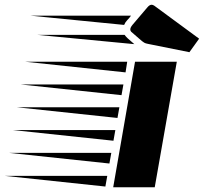

<svg xmlns="http://www.w3.org/2000/svg" viewBox="-273 -789 859 809"><path d="M204 0 296 -529H472L379 0ZM256 -484 -168 -529H263ZM239 -388 -185 -433H247ZM222 -292 -202 -337H230ZM205 -196 -219 -241H213ZM188 -100 -236 -145H196ZM171 -3 -253 -48H179ZM525 -569 351 -604Q340 -606 335 -609Q330 -612 325 -616L280 -655Q276 -659 276 -665Q276 -673 285 -684L348 -758Q357 -769 366 -769Q371 -769 377 -765L566 -626ZM250 -684 -145 -723H279Q272 -713 263.5 -704.5Q255 -696 250 -684ZM293 -603 -115 -642H252Q257 -635 265 -627.5Q273 -620 293 -603Z"/></svg>

Font: Faster One
Style: Regular
Weight: 400
Designer: Eduardo Rodriguez Tunni
Foundry: Eduardo Rodriguez Tunni
Version: Version 1.003; ttfautohint (v1.8.4.7-5d5b);gftools[0.9.23]